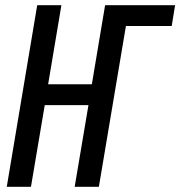

<svg xmlns="http://www.w3.org/2000/svg" viewBox="-20 -718 693 738"><path d="M123 -698H216L165 -394H333L384 -698H653L640 -618H464L360 0H267L320 -314H152L99 0H6Z"/></svg>

Font: IBM Plex Mono Text
Style: Italic
Weight: 450
Italic angle: -9°
Monospace: yes
Designer: Mike Abbink, Paul van der Laan, Pieter van Rosmalen
Foundry: Bold Monday
Version: Version 2.1